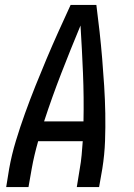

<svg xmlns="http://www.w3.org/2000/svg" viewBox="-20 -755 540 775"><path d="M5 0 17 -74Q27 -130 44 -186Q61 -242 81 -297.5Q101 -353 123 -408Q145 -463 168 -517.5Q191 -572 215.5 -626.5Q240 -681 265 -735H369Q376 -681 382 -626.5Q388 -572 392.5 -517.5Q397 -463 400.5 -408Q404 -353 405 -297.5Q406 -242 404 -186Q402 -130 393 -74L380 0H290L302 -74Q307 -101 309.5 -129Q312 -157 314 -185H134Q126 -157 119.5 -129.5Q113 -102 108 -74L95 0ZM158 -265H317Q319 -362 315 -459Q311 -556 305 -652Q265 -556 227.5 -459.5Q190 -363 158 -265Z"/></svg>

Font: iosevka_custom_sans_ss08 Md
Style: Italic
Weight: 500
Italic angle: -10°
Designer: Belleve Invis
Foundry: Belleve Invis
Version: Version 10.3.0; ttfautohint (v1.8.3)